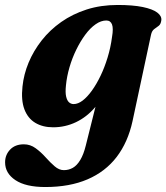

<svg xmlns="http://www.w3.org/2000/svg" viewBox="-70 -499 669 773"><path d="M463.5 -11Q445 73.5 399.8 132.8Q354.5 192 282.5 223Q210.5 254 112.5 254Q33.5 254 -8 226.2Q-49.5 198.5 -49.5 154.5Q-49.5 124.5 -29.2 103.2Q-9 82 26 82Q52 82 73.5 97.8Q95 113.5 113.5 134.2Q132 155 150 170.5Q168 186 187 186Q207 186 223.5 176.5Q240 167 253.2 145Q266.5 123 275.5 86.5L340 -171.5L362.5 -158Q345.5 -105.5 312.5 -66.8Q279.5 -28 236 -7.2Q192.5 13.5 144 13.5Q102 13.5 72 -4.5Q42 -22.5 28.2 -59Q14.5 -95.5 20.5 -150.5Q25.5 -199.5 45.2 -247Q65 -294.5 98 -336.5Q131 -378.5 176.5 -410.5Q222 -442.5 279 -460.8Q336 -479 403.5 -479Q464.5 -479 504.5 -470.8Q544.5 -462.5 563 -448.5Q581.5 -434.5 579.5 -417.5Q577.5 -401.5 568.8 -395Q560 -388.5 550.8 -381.8Q541.5 -375 538 -359ZM195.5 -155Q192.5 -127 196.2 -110.5Q200 -94 208 -87Q216 -80 226.5 -80Q244 -80 262.8 -94.2Q281.5 -108.5 300 -134.2Q318.5 -160 334.8 -193.8Q351 -227.5 363.2 -267.5Q375.5 -307.5 381 -350Q387 -384.5 381 -400.5Q375 -416.5 358 -416.5Q336.5 -416.5 314.8 -401.2Q293 -386 273.2 -359.2Q253.5 -332.5 237 -298.8Q220.5 -265 209.8 -228.2Q199 -191.5 195.5 -155Z"/></svg>

Font: Fraunces
Style: Bold Italic
Weight: 700
Italic angle: -16°
Version: Version 1.000;[b76b70a41]